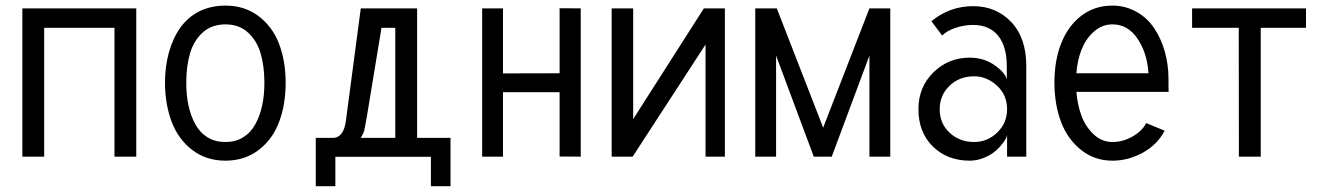

<svg xmlns="http://www.w3.org/2000/svg" viewBox="-20 -554 4679 679"><path d="M59.1 -524.4V0H136.2V-455.6H384.8V0H461.9V-524.4Z M563.5 -262.2C563.5 -210 571.8 -163.6 587.4 -122.6C603 -81.5 627.4 -48.3 660.2 -23.4C692.9 1.5 731.9 14.2 777.3 14.2C822.8 14.2 861.8 1.5 894.5 -23.4C927.2 -48.3 951.2 -81.1 966.8 -122.1C982.4 -163.1 990.2 -210 990.2 -262.2C990.2 -314 981.9 -359.9 966.3 -400.4C950.7 -440.9 926.3 -473.1 893.6 -497.6C860.8 -522 822.3 -534.2 777.3 -534.2C743.2 -534.2 711.9 -527.3 684.6 -513.7C657.2 -500 635.3 -480.5 617.7 -456.1C600.1 -431.6 586.9 -402.3 577.6 -369.6C568.4 -336.9 563.5 -300.8 563.5 -262.2ZM638.7 -262.2C638.7 -301.8 643.6 -336.4 652.3 -366.2C661.1 -396 676.3 -420.4 697.3 -439.5C718.3 -458.5 745.6 -467.8 777.3 -467.8C809.1 -467.8 835.4 -458.5 856.4 -439.5C877.4 -420.4 892.6 -396 901.4 -366.2C910.2 -336.4 915 -301.8 915 -262.2C915 -232.9 912.6 -206.1 907.2 -181.2C901.9 -156.2 893.6 -133.8 882.8 -114.3C872.1 -94.7 857.9 -79.6 839.8 -68.4C821.8 -57.1 801.3 -51.8 777.3 -51.8C753.4 -51.8 731.9 -57.1 713.9 -68.4C695.8 -79.6 681.6 -94.7 670.9 -114.3C660.2 -133.8 651.9 -156.2 646.5 -181.2C641.1 -206.1 638.7 -232.9 638.7 -262.2Z M1455.1 -66.4V-524.4H1255.9L1203.1 -126C1198.2 -88.9 1184.1 -69.3 1161.6 -66.4H1096.7V104.5H1166V0.5H1503.9V104.5H1573.2V-66.4ZM1255.9 -66.4C1259.3 -72.3 1262.7 -78.1 1265.6 -85C1267.6 -89.4 1272 -108.4 1277.3 -141.1L1329.1 -455.6H1377.9V-66.4Z M1685.1 -524.4V0H1758.8V-228H1959V-0.5L2033.7 0V-524.4L1959 -524.9V-294.9L1758.8 -294.4V-524.4Z M2143.1 -524.4V0H2217.3L2475.1 -396.5V0H2543.5V-524.4H2469.2L2219.2 -132.8V-524.4Z M2650.9 0H2724.6V-357.4L2857.9 0H2921.4L3054.7 -357.4V0H3128.4V-524.4H3054.7L2891.1 -102.5L2727.1 -524.4H2650.9Z M3425.3 -284.2C3455.1 -284.2 3481.9 -272.9 3505.9 -251C3529.8 -229 3541.5 -201.2 3541.5 -168C3541.5 -135.7 3530.3 -108.4 3507.3 -85.9C3484.4 -63.5 3456.5 -51.8 3425.3 -51.8C3390.1 -51.8 3361.3 -63 3337.9 -85C3314.5 -106.9 3303.2 -134.3 3303.2 -168C3303.2 -200.2 3314.5 -227.5 3337.4 -250C3360.4 -272.5 3389.2 -284.2 3425.3 -284.2ZM3409.7 -350.1C3358.9 -350.1 3315.9 -332.5 3280.8 -297.9C3245.6 -263.2 3228 -220.2 3228 -168C3228 -113.8 3244.6 -69.8 3278.8 -36.1C3313 -2.4 3356.9 14.2 3409.7 14.2C3427.2 14.2 3444.3 10.7 3461.4 3.4C3478.5 -3.9 3492.2 -12.2 3503.4 -22.5C3514.6 -32.7 3523.4 -43 3530.3 -52.7C3537.1 -62.5 3541 -70.8 3541.5 -77.1V-76.2V0H3609.4V-259.8V-319.8C3609.4 -386.7 3591.8 -438.5 3556.2 -476.1C3520.5 -513.7 3475.6 -532.2 3421.4 -532.2C3366.2 -532.2 3317.4 -514.6 3273.9 -479L3312 -428.2C3323.2 -439.5 3337.9 -448.2 3357.9 -455.1C3377.9 -461.9 3398.9 -465.8 3421.4 -465.8C3459.5 -465.8 3489.3 -453.1 3509.8 -427.7C3530.3 -402.3 3540.5 -366.2 3540.5 -319.8V-272.9C3536.6 -289.1 3522.5 -305.7 3497.6 -323.2C3472.7 -340.8 3443.4 -350.1 3409.7 -350.1Z M3786.6 -294.9C3788.6 -323.7 3794.4 -351.6 3804.2 -377C3814 -402.3 3828.1 -423.8 3847.7 -441.4C3867.2 -459 3889.2 -467.8 3914.1 -467.8C3950.7 -467.8 3980 -451.2 4002.9 -417C4025.9 -382.8 4038.6 -342.3 4041.5 -294.9ZM3786.6 -229H4112.8C4112.8 -232.9 4112.3 -241.2 4112.3 -252.9V-275.9C4112.3 -308.6 4107.9 -340.3 4099.6 -370.6C4091.3 -400.9 4078.6 -428.7 4062.5 -453.1C4046.4 -477.5 4025.9 -497.1 4000 -511.7C3974.1 -526.4 3945.8 -534.2 3914.1 -534.2C3871.6 -534.2 3835 -522 3803.7 -498C3772.5 -474.1 3749 -441.4 3732.9 -400.9C3716.8 -360.4 3709 -314 3709 -262.2C3709 -210.4 3716.8 -164.1 3732.4 -122.6C3748 -81.1 3772.5 -48.3 3803.7 -23.4C3835 1.5 3871.6 14.2 3914.1 14.2C3952.6 14.2 3988.3 4.4 4022.5 -14.6C4056.6 -33.7 4082 -59.6 4098.6 -91.8L4033.7 -118.7C4023.4 -99.1 4006.3 -83 3983.4 -70.3C3960.4 -57.6 3937.5 -51.8 3914.1 -51.8C3889.2 -51.8 3867.7 -60.5 3848.6 -78.1C3829.6 -95.7 3814.9 -117.2 3805.2 -143.1C3795.4 -168.9 3789.1 -197.8 3786.6 -229Z M4195.8 -524.4V-455.6H4360.8L4361.3 0H4438.5V-455.6H4598.6V-524.4Z"/></svg>

Font: Tuffy
Style: Regular
Weight: 500
Designer: Thatcher Ulrich, Karoly Barta and Michael Everson
Version: Version 001.270